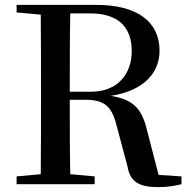

<svg xmlns="http://www.w3.org/2000/svg" viewBox="-20 -755 776 787"><path d="M48 -704 147 -695C148 -595 148 -495 148 -393V-342C148 -241 148 -140 147 -41L48 -32V0H368V-32L268 -41C266 -140 266 -240 266 -346H331C416 -346 441 -312 461 -229L503 -71C513 -11 550 12 626 12C668 12 695 7 724 0V-32L630 -38L584 -216C564 -302 533 -347 434 -362C574 -384 634 -460 634 -547C634 -667 541 -735 375 -735H48ZM268 -700H351C465 -700 520 -643 520 -546C520 -453 464 -379 352 -379H266C266 -499 266 -601 268 -700Z"/></svg>

Font: Noto Serif CJK KR SemiBold
Style: Regular
Weight: 600
Designer: Ryoko NISHIZUKA 西塚涼子 (kana & ideographs); Frank Grießhammer (Latin, Greek & Cyrillic); Wenlong ZHANG 张文龙 (bopomofo); San
Foundry: Adobe
Version: Version 2.001;hotconv 1.1.0;makeotfexe 2.6.0